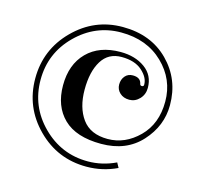

<svg xmlns="http://www.w3.org/2000/svg" viewBox="-94 -652 887 839"><g transform="rotate(15 349.5 -232.5)"><path d="M365 83Q234 83 142 -9.5Q50 -102 50 -232.5Q50 -363 142 -455.5Q234 -548 362 -548Q490 -548 569.5 -468Q649 -388 649 -271Q649 -177 582 -103.5Q515 -30 401.5 -30Q288 -30 231.5 -85Q175 -140 175 -234.5Q175 -329 230 -384.5Q285 -440 381 -440Q447 -440 491.5 -408Q536 -376 536 -319Q536 -289 516.5 -268.5Q497 -248 470.5 -248Q444 -248 427.5 -263.5Q411 -279 411 -301.5Q411 -324 424 -339.5Q437 -355 459 -355Q493 -355 499 -329Q500 -320 508.5 -320Q517 -320 517 -329Q517 -361 484 -390.5Q451 -420 391 -420Q331 -420 301 -371Q271 -322 271 -241Q271 -160 308 -109Q345 -58 423.5 -58Q502 -58 563.5 -119Q625 -180 625 -280.5Q625 -381 551.5 -452Q478 -523 361.5 -523Q245 -523 159.5 -438Q74 -353 74 -232.5Q74 -112 159.5 -26.5Q245 59 365 59Q430 59 491 30L503 52Q438 83 365 83Z"/></g></svg>

Font: Elsie Swash Caps
Style: Regular
Weight: 400
Designer: Alejandro Inler
Foundry: Alejandro Inler
Version: 1.003